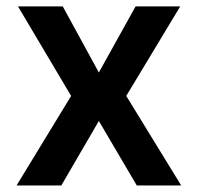

<svg xmlns="http://www.w3.org/2000/svg" viewBox="-20 -565 602 585"><path d="M171.2 -545.5 281.2 -344.1 393.1 -545.5H529.1L364.7 -272.7L532 0H396.7L281.2 -196.4L166.9 0H30.5L196.7 -272.7L34.8 -545.5Z"/></svg>

Font: Inter Zeller Semi Bold
Style: Regular
Weight: 600
Designer: Rasmus Andersson; Joe Bland
Foundry: zeller
Version: Version 3.015;git-dec3a8cb1